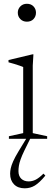

<svg xmlns="http://www.w3.org/2000/svg" viewBox="-20 -733 286 1014"><path d="M122 -618.5Q101 -618.5 87.5 -632.2Q74 -646 74 -666Q74 -685.5 87.5 -699.2Q101 -713 122 -713Q144 -713 157 -699.2Q170 -685.5 170 -666Q170 -646 157 -632.2Q144 -618.5 122 -618.5ZM156.5 -446 153 -386.5V-30L229 -13.5V0H27V-13.5L102.5 -30V-379Q97 -381.5 84.5 -386Q72 -390.5 56.2 -395.2Q40.5 -400 25 -404V-416L151 -446ZM109 61.5Q95.5 89.5 88.8 108.8Q82 128 79.8 142.5Q77.5 157 77.5 171Q77.5 196.5 92.2 210.8Q107 225 131.5 225Q150.5 225 168.8 215.8Q187 206.5 209.5 184L219.5 194.5Q188.5 232 164.2 246.8Q140 261.5 110.5 261.5Q74.5 261.5 54 240.5Q33.5 219.5 33.5 184.5Q33.5 171 36.8 155.8Q40 140.5 49.5 119Q59 97.5 78 66L124 -9.5H144Z"/></svg>

Font: Newsreader 24pt Light
Style: Regular
Weight: 300
Designer: Hugues Gentile
Foundry: Production Type
Version: Version 1.003